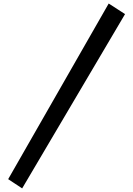

<svg xmlns="http://www.w3.org/2000/svg" viewBox="-20 -775 739 1066"><path d="M674.3 -696.8 103 271 25.4 219.7 583.5 -755.4Z"/></svg>

Font: DimaBanoo
Style: Bold
Weight: 800
Designer: R.Balvardi
Foundry: R.Balvardi
Version: Version 1.0.0-alpha3